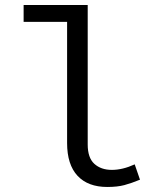

<svg xmlns="http://www.w3.org/2000/svg" viewBox="-20 -732 640 764"><path d="M407 12Q330 12 288.5 -32.5Q247 -77 247 -163V-645H74V-712H329V-157Q329 -104 355.5 -80Q382 -56 425 -56Q468 -56 516 -78L537 -17Q503 -3 475 4.5Q447 12 407 12Z"/></svg>

Font: SauceCodePro NFM
Style: Regular
Weight: 400
Monospace: yes
Designer: Paul D. Hunt, Teo Tuominen
Foundry: Adobe
Version: Version 2.042;hotconv 1.1.0;makeotfexe 2.6.0;Nerd Fonts 3.3.